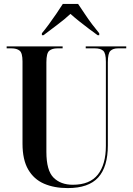

<svg xmlns="http://www.w3.org/2000/svg" viewBox="-20 -951 679 981"><path d="M326 10Q257 10 205 -12.5Q153 -35 124 -85Q95 -135 95 -217V-637Q95 -680 80.5 -692Q66 -704 38 -704H14V-714H300V-704H274Q246 -704 231.5 -691.5Q217 -679 217 -633V-175Q217 -80 253.5 -43.5Q290 -7 352 -7Q439 -7 480 -59Q521 -111 521 -206V-636Q521 -680 507 -692Q493 -704 465 -704H418V-714H625V-704H583Q558 -704 544.5 -691.5Q531 -679 531 -633V-208Q531 -99 482 -44.5Q433 10 326 10ZM194 -781Q210 -800 229.5 -826.5Q249 -853 268 -881Q287 -909 301 -931H379Q394 -909 412.5 -881Q431 -853 451 -826.5Q471 -800 487 -781V-771H479Q461 -784 435.5 -803Q410 -822 384.5 -842.5Q359 -863 340 -880Q310 -852 271 -823Q232 -794 202 -771H194Z"/></svg>

Font: Noto Serif Display Condensed SemiBold
Style: Regular
Weight: 600
Width: 3
Designer: Monotype Design Team
Foundry: Monotype Imaging Inc.
Version: Version 2.009